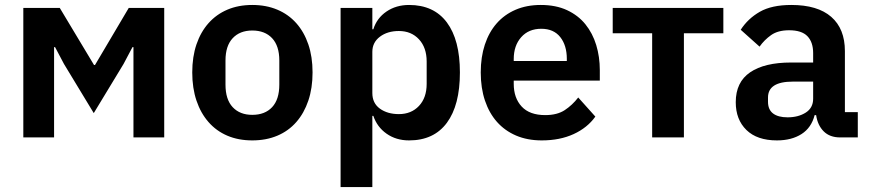

<svg xmlns="http://www.w3.org/2000/svg" viewBox="-20 -554 3508 774"><path d="M74 -522H221L359 -292H363L499 -522H642V0H518V-364H514L478 -296L358 -98L238 -296L202 -364H198V0H74Z M997 12Q941 12 896.5 -7Q852 -26 820.5 -62Q789 -98 772 -148.5Q755 -199 755 -262Q755 -325 772 -375Q789 -425 820.5 -460.5Q852 -496 896.5 -515Q941 -534 997 -534Q1053 -534 1098 -515Q1143 -496 1174.5 -460.5Q1206 -425 1223 -375Q1240 -325 1240 -262Q1240 -199 1223 -148.5Q1206 -98 1174.5 -62Q1143 -26 1098 -7Q1053 12 997 12ZM997 -91Q1048 -91 1077 -122Q1106 -153 1106 -213V-310Q1106 -369 1077 -400Q1048 -431 997 -431Q947 -431 918 -400Q889 -369 889 -310V-213Q889 -153 918 -122Q947 -91 997 -91Z M1353 -522H1481V-436H1485Q1499 -481 1538 -507.5Q1577 -534 1629 -534Q1729 -534 1781.5 -463.5Q1834 -393 1834 -262Q1834 -130 1781.5 -59Q1729 12 1629 12Q1577 12 1538.5 -15Q1500 -42 1485 -87H1481V200H1353ZM1588 -94Q1638 -94 1669 -127Q1700 -160 1700 -216V-306Q1700 -362 1669 -395.5Q1638 -429 1588 -429Q1542 -429 1511.5 -406Q1481 -383 1481 -345V-179Q1481 -138 1511.5 -116Q1542 -94 1588 -94Z M2164 12Q2106 12 2060.5 -7.5Q2015 -27 1983.5 -62.5Q1952 -98 1935 -148.5Q1918 -199 1918 -262Q1918 -324 1934.5 -374Q1951 -424 1982 -459.5Q2013 -495 2058 -514.5Q2103 -534 2160 -534Q2221 -534 2266 -513Q2311 -492 2340 -456Q2369 -420 2383.5 -372.5Q2398 -325 2398 -271V-229H2051V-216Q2051 -159 2083 -124.5Q2115 -90 2178 -90Q2226 -90 2256.5 -110Q2287 -130 2311 -161L2380 -84Q2348 -39 2292.5 -13.5Q2237 12 2164 12ZM2162 -438Q2111 -438 2081 -404Q2051 -370 2051 -316V-308H2265V-317Q2265 -371 2238.5 -404.5Q2212 -438 2162 -438Z M2609 -420H2450V-522H2896V-420H2737V0H2609Z M3367 0Q3325 0 3300.5 -24.5Q3276 -49 3270 -90H3264Q3251 -39 3211 -13.5Q3171 12 3112 12Q3032 12 2989 -30Q2946 -72 2946 -142Q2946 -223 3004 -262.5Q3062 -302 3169 -302H3258V-340Q3258 -384 3235 -408Q3212 -432 3161 -432Q3116 -432 3088.5 -412.5Q3061 -393 3042 -366L2966 -434Q2995 -479 3043 -506.5Q3091 -534 3170 -534Q3276 -534 3331 -486Q3386 -438 3386 -348V-102H3438V0ZM3155 -81Q3198 -81 3228 -100Q3258 -119 3258 -156V-225H3176Q3076 -225 3076 -161V-144Q3076 -112 3096.5 -96.5Q3117 -81 3155 -81Z"/></svg>

Font: IBMPlexSans-SemiBold
Style: Regular
Weight: 600
Designer: Mike Abbink, Paul van der Laan, Pieter van Rosmalen
Foundry: Bold Monday
Version: Version 3.1